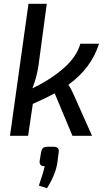

<svg xmlns="http://www.w3.org/2000/svg" viewBox="-20 -720 567 1018"><path d="M406 -488H505Q463 -357 343 -271Q358 -248 373 -213L468 0H364L270 -225Q225 -201 154 -169L129 0H33L131 -700H228L184 -372Q175 -312 152 -252Q247 -297 316.5 -357.5Q386 -418 406 -488ZM237 58H263Q297 58 291 89L284 144Q274 207 229 278L186 264Q210 195 217 161Q203 162 196 155Q189 148 190 135L198 86Q202 69 209.5 63.5Q217 58 237 58Z"/></svg>

Font: Exo 2.0 Medium
Style: Italic
Weight: 500
Italic angle: -8°
Designer: Natanael Gama
Version: Version 1.001;PS 001.001;hotconv 1.0.70;makeotf.lib2.5.58329